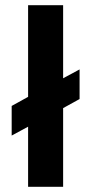

<svg xmlns="http://www.w3.org/2000/svg" viewBox="-20 -720 352 740"><path d="M88.3 0V-231.7L25 -197.5V-311.7L88.3 -346.7V-700H223.3V-418.3L286.7 -452.5V-338.3L223.3 -303.3V0Z"/></svg>

Font: Funnel Sans
Style: Bold
Weight: 700
Designer: NORD ID, Kristian Moeller
Foundry: Dicotype
Version: Version 1.000